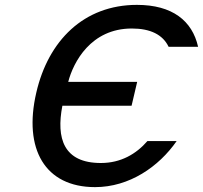

<svg xmlns="http://www.w3.org/2000/svg" viewBox="-20 -755 833 788"><path d="M793 -563C769 -670 687 -735 542 -735C324 -735 178 -588 129 -375C75 -143 165 13 370 13C511 13 632 -71 705 -176H585C539 -123 476 -86 394 -86C241 -86 210 -187 236 -321H520L543 -419H260C281 -500 353 -638 521 -638C597 -638 648 -613 672 -563Z"/></svg>

Font: Perun Medium Italic
Style: Regular
Weight: 500
Italic angle: -12°
Foundry: Copyright (c) Stefan Peev, Context Ltd, 2016
Version: Version 1.026